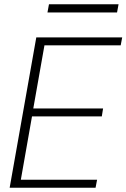

<svg xmlns="http://www.w3.org/2000/svg" viewBox="-20 -874 589 894"><path d="M25 0 149 -700H549L542 -663H187L135 -369H460L454 -332H129L77 -37H432L425 0ZM201 -816 208 -854H532L525 -816Z"/></svg>

Font: DM Sans 28pt ExtraLight
Style: Italic
Weight: 250
Italic angle: -10°
Version: Version 4.004;gftools[0.9.30]